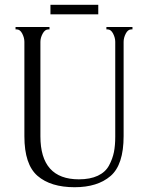

<svg xmlns="http://www.w3.org/2000/svg" viewBox="-20 -773 624 803"><path d="M45 -650V-660H187V-650H182Q168 -650 158.5 -632.5Q149 -615 149 -598V-203Q149 -23 310 -23Q357 -23 389 -38Q421 -53 436 -81Q451 -109 456.5 -137Q462 -165 462 -201V-598Q462 -615 453 -632.5Q444 -650 430 -650H425V-660H534V-650H529Q515 -650 506 -632.5Q497 -615 497 -598V-204Q497 -84 442.5 -37Q388 10 292 10Q192 10 137 -37.5Q82 -85 82 -203V-598Q82 -615 73 -632.5Q64 -650 50 -650ZM191 -713V-753H391V-713Z"/></svg>

Font: Forum
Style: Regular
Weight: 400
Designer: Denis Masharov
Foundry: Denis Masharov
Version: Version 1.000